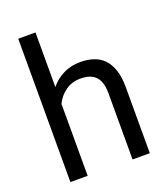

<svg xmlns="http://www.w3.org/2000/svg" viewBox="-137 -847 826 944"><g transform="rotate(-20 275.5 -375.0)"><path d="M158.7 -464.4V-750H68.4V0H158.7V-376.5C171.1 -401.9 188.3 -422.4 210.4 -438C232.6 -453.6 258.3 -461.4 287.6 -461.4C304.9 -461.4 320.1 -459.3 333.3 -455.1C346.4 -450.8 357.5 -444.2 366.5 -435.1C375.4 -425.9 382.2 -414.1 386.7 -399.7C391.3 -385.2 393.6 -367.7 393.6 -347.2V0H483.9V-346.2C483.9 -380.7 479.9 -410.1 471.9 -434.3C463.9 -458.6 452.6 -478.4 438 -493.9C423.3 -509.4 405.6 -520.6 384.8 -527.6C363.9 -534.6 340.7 -538.1 314.9 -538.1C282.4 -538.1 252.9 -531.6 226.6 -518.6C200.2 -505.5 177.6 -487.5 158.7 -464.4Z"/></g></svg>

Font: Dirooz FD
Style: FD
Weight: 400
Foundry: DejaVu fonts team - Redesigned by Saber Rastikerdar
Version: Version 0.2.1